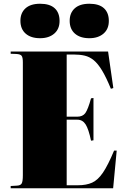

<svg xmlns="http://www.w3.org/2000/svg" viewBox="-20 -1005 668 1025"><path d="M37 0V-12L71 -14Q90 -15 96 -26Q102 -37 102 -70V-673Q102 -698 95.5 -707Q89 -716 66 -717L37 -718V-730H557L585 -535L572 -531Q547 -592 525 -628.5Q503 -665 480.5 -683.5Q458 -702 432 -708Q406 -714 373 -714H336V-382H392Q422 -382 436 -402Q450 -422 466 -480L479 -482V-256L466 -254Q453 -316 437 -341Q421 -366 393 -366H336V-16H396Q441 -16 472 -30Q503 -44 530 -84Q557 -124 589 -201H603L584 0ZM457 -801Q408 -801 380 -825.5Q352 -850 352 -894Q352 -936 379 -960.5Q406 -985 457 -985Q509 -985 535 -961Q561 -937 561 -893Q561 -850 532.5 -825.5Q504 -801 457 -801ZM194 -801Q145 -801 117 -825.5Q89 -850 89 -894Q89 -936 116 -960.5Q143 -985 194 -985Q246 -985 272 -961Q298 -937 298 -893Q298 -850 269.5 -825.5Q241 -801 194 -801Z"/></svg>

Font: Literata 72pt Black
Style: Regular
Weight: 900
Designer: Latin by Veronika Burian and Jose Scaglione. Greek by Irene Vlachou. Cyrillic by Vera Evstafieva.
Foundry: TypeTogether
Version: Version 3.002